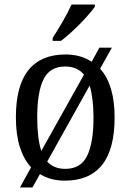

<svg xmlns="http://www.w3.org/2000/svg" viewBox="-20 -786 576 846"><path d="M212 -619Q233 -651 256.5 -691.5Q280 -732 295 -766H398V-756Q386 -739 360.5 -710.5Q335 -682 304.5 -653.5Q274 -625 249 -606H212ZM117 -49Q85 -83 67.5 -138Q50 -193 50 -269Q50 -409 105.5 -477.5Q161 -546 269 -546Q335 -546 384 -514L418 -576H473L421 -483Q452 -450 468.5 -396Q485 -342 485 -269Q485 -128 429.5 -59Q374 10 266 10Q202 10 156 -19L123 40H68ZM350 -457Q321 -493 267 -493Q200 -493 172 -437Q144 -381 144 -269Q144 -176 162 -121ZM268 -42Q336 -42 364 -99.5Q392 -157 392 -269Q392 -312 387.5 -347.5Q383 -383 375 -409L188 -74Q217 -42 268 -42Z"/></svg>

Font: Noto Serif SemiCondensed
Style: Regular
Weight: 400
Width: 4
Designer: Monotype Design Team
Foundry: Monotype Imaging Inc.
Version: Version 2.013